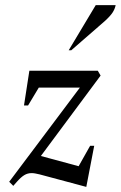

<svg xmlns="http://www.w3.org/2000/svg" viewBox="-20 -727 473 752"><path d="M32 1 16 -15 293 -384H132L90 -314H74L95 -450H363L374 -431L140 -116L288 -76L333 -156H349L318 5L135 -44Q126 -46 118.5 -47.5Q111 -49 104 -49Q88 -49 75 -41Q62 -33 47 -16ZM249 -530 355 -707H433Q430 -692 421 -678Q412 -664 390 -644L259 -530Z"/></svg>

Font: Spectral
Style: Italic
Weight: 400
Italic angle: -10°
Designer: Jean-Baptiste Levee
Foundry: Production Type
Version: Version 2.001